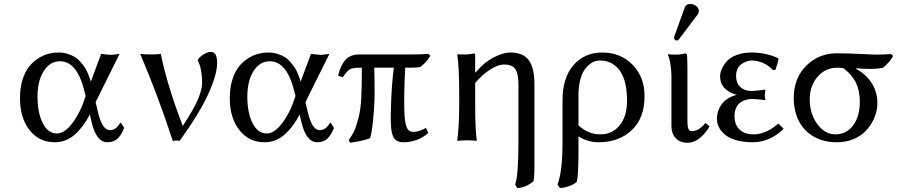

<svg xmlns="http://www.w3.org/2000/svg" viewBox="-20 -703 4495 962"><path d="M581.1 -85.9 585.9 -87.9 602.1 -62Q588.4 -26.4 568.8 -8.3Q549.3 9.8 518.1 9.8Q462.9 9.8 439 -90.8L430.2 -129.9Q399.4 -68.8 355.5 -29.5Q311.5 9.8 253.9 9.8Q175.8 9.8 127.9 -51.3Q80.1 -112.3 80.1 -211.9Q80.1 -262.2 92.5 -302.5Q105 -342.8 124.8 -367.9Q144.5 -393.1 170.7 -409.9Q196.8 -426.8 222.4 -433.3Q248 -439.9 273.9 -439.9Q298.8 -439.9 320.6 -432.6Q342.3 -425.3 357.2 -416Q372.1 -406.7 385.7 -390.1Q399.4 -373.5 406.5 -362.8Q413.6 -352.1 420.9 -333.7Q428.2 -315.4 429.9 -310.8Q431.6 -306.2 435.1 -293.9L486.8 -433.1Q490.7 -432.6 508.5 -430.4Q526.4 -428.2 535.2 -428.2Q543.9 -428.2 560.5 -430.7Q577.1 -433.1 579.1 -433.1L459 -190.9L473.1 -132.8Q493.7 -50.8 530.8 -50.8Q560.5 -50.8 581.1 -85.9ZM265.1 -34.2Q304.7 -34.2 345.2 -89.6Q385.7 -145 409.2 -222.2L403.8 -243.2Q367.2 -396 280.8 -396Q230.5 -396 199.2 -347.2Q168 -298.3 168 -219.2Q168 -137.2 194.3 -85.7Q220.7 -34.2 265.1 -34.2Z M785.6 -433.1Q818.4 -272 896 -71.8Q953.6 -160.6 973.1 -208.3Q992.7 -255.9 992.7 -287.1Q992.7 -317.9 988.8 -341.3Q984.9 -364.7 981.9 -373.5Q979 -382.3 970.7 -401.9Q977.5 -416.5 999 -429.7Q1020.5 -442.9 1033.7 -442.9Q1053.7 -442.9 1060.8 -428.2Q1067.9 -413.6 1067.9 -388.2Q1067.9 -328.1 1022.5 -229.7Q977.1 -131.3 879.9 2.9Q870.6 1 863.8 1L845.7 2.9Q775.4 -213.4 682.6 -433.1Q698.7 -430.2 735.8 -430.2Q772.5 -430.2 785.6 -433.1Z M1632.3 -85.9 1637.2 -87.9 1653.3 -62Q1639.6 -26.4 1620.1 -8.3Q1600.6 9.8 1569.3 9.8Q1514.2 9.8 1490.2 -90.8L1481.4 -129.9Q1450.7 -68.8 1406.7 -29.5Q1362.8 9.8 1305.2 9.8Q1227.1 9.8 1179.2 -51.3Q1131.3 -112.3 1131.3 -211.9Q1131.3 -262.2 1143.8 -302.5Q1156.2 -342.8 1176 -367.9Q1195.8 -393.1 1221.9 -409.9Q1248 -426.8 1273.7 -433.3Q1299.3 -439.9 1325.2 -439.9Q1350.1 -439.9 1371.8 -432.6Q1393.6 -425.3 1408.4 -416Q1423.3 -406.7 1437 -390.1Q1450.7 -373.5 1457.8 -362.8Q1464.8 -352.1 1472.2 -333.7Q1479.5 -315.4 1481.2 -310.8Q1482.9 -306.2 1486.3 -293.9L1538.1 -433.1Q1542 -432.6 1559.8 -430.4Q1577.6 -428.2 1586.4 -428.2Q1595.2 -428.2 1611.8 -430.7Q1628.4 -433.1 1630.4 -433.1L1510.3 -190.9L1524.4 -132.8Q1544.9 -50.8 1582 -50.8Q1611.8 -50.8 1632.3 -85.9ZM1316.4 -34.2Q1356 -34.2 1396.5 -89.6Q1437 -145 1460.4 -222.2L1455.1 -243.2Q1418.5 -396 1332 -396Q1281.7 -396 1250.5 -347.2Q1219.2 -298.3 1219.2 -219.2Q1219.2 -137.2 1245.6 -85.7Q1272 -34.2 1316.4 -34.2Z M1793 -363.8H1781.2Q1746.1 -363.8 1731.9 -355Q1717.8 -346.2 1697.3 -315.9L1673.8 -324.2Q1687.5 -377.9 1711.7 -404.1Q1735.8 -430.2 1781.2 -430.2H2048.8Q2086.9 -430.2 2126 -433.1L2136.2 -423.8Q2130.4 -412.6 2121.8 -402.1Q2113.3 -391.6 2106.9 -385.7Q2100.6 -379.9 2085.9 -367.2Q2068.4 -363.8 2039.1 -363.8H2010.3Q2002 -207.5 2006.8 -126Q2010.3 -77.1 2020.3 -59.6Q2030.3 -42 2050.8 -42Q2078.1 -42 2114.3 -62L2126 -37.1Q2073.7 9.8 2000 9.8Q1970.7 9.8 1956.3 -8.1Q1941.9 -25.9 1939 -71.8Q1936 -116.7 1940.2 -206.3Q1944.3 -295.9 1953.1 -363.8H1855Q1856.9 -323.7 1856.9 -242.2Q1856.9 -179.2 1850.3 -111.3Q1843.8 -43.5 1835 -11.2Q1803.7 2.4 1734.9 12.2L1727.1 0Q1743.7 -25.4 1753.2 -43.5Q1762.7 -61.5 1774.9 -107.2Q1787.1 -152.8 1790 -210Q1793 -266.1 1793 -363.8Z M2504.9 -379.9Q2476.6 -379.9 2437 -355.2Q2397.5 -330.6 2360.8 -287.1V-180.2Q2360.8 -57.1 2368.7 0L2366.7 2.9Q2348.6 0 2319.8 0Q2291 0 2272.9 2.9L2271 0Q2280.8 -67.9 2280.8 -180.2V-233.9Q2280.8 -366.7 2271 -428.2L2272.9 -431.2Q2318.4 -427.2 2355 -435.1Q2360.8 -435.1 2360.8 -424.8V-342.8L2362.8 -339.8Q2406.2 -391.1 2453.9 -415.5Q2501.5 -439.9 2535.6 -439.9Q2601.1 -439.9 2629.4 -401.4Q2657.7 -362.8 2657.7 -282.2V145Q2657.7 185.1 2652.8 205.1Q2612.3 238.8 2571.8 238.8L2561 221.2Q2577.6 178.2 2577.6 6.8V-277.8Q2577.6 -336.9 2561 -358.4Q2544.4 -379.9 2504.9 -379.9Z M2870.6 207Q2855.5 221.7 2830.1 230.2Q2804.7 238.8 2784.7 238.8L2773.4 221.2Q2798.3 156.7 2798.3 11.2V-199.2Q2798.3 -313.5 2853.5 -376.7Q2908.7 -439.9 2996.6 -439.9Q3090.3 -439.9 3149.9 -378.2Q3209.5 -316.4 3209.5 -221.2Q3209.5 -110.8 3145 -50.5Q3080.6 9.8 2979.5 9.8Q2923.3 9.8 2878.4 -20V61Q2878.4 167 2870.6 207ZM3121.6 -198.2Q3121.6 -258.3 3108.2 -302.2Q3094.7 -346.2 3063.2 -373Q3031.7 -399.9 2984.4 -399.9Q2970.7 -399.9 2956.8 -394.5Q2942.9 -389.2 2928.5 -376.2Q2914.1 -363.3 2903.1 -344.2Q2892.1 -325.2 2885.3 -294.7Q2878.4 -264.2 2878.4 -227.1V-75.2Q2925.3 -29.8 2988.8 -29.8Q3047.4 -29.8 3084.5 -74.7Q3121.6 -119.6 3121.6 -198.2Z M3413.6 -436 3422.4 -430.2Q3424.3 -392.1 3424.3 -342.8V-90.8Q3424.3 -67.9 3429.4 -56.9Q3434.6 -45.9 3447.3 -45.9Q3481.4 -45.9 3514.2 -86.9L3535.2 -69.8Q3516.1 -36.1 3487.3 -12Q3458.5 12.2 3422.4 12.2Q3387.7 12.2 3366 -10.5Q3344.2 -33.2 3344.2 -70.8V-321.8Q3344.2 -346.2 3339.4 -379.2Q3334.5 -412.1 3326.2 -429.2L3328.1 -431.2Q3339.8 -429.2 3365.2 -429.2Q3392.1 -429.2 3413.6 -436ZM3439.5 -683.1Q3455.1 -683.1 3468.3 -672.9Q3481.4 -662.6 3481.4 -647.9Q3481.4 -637.7 3475.1 -629.9L3383.3 -507.8Q3377.4 -500 3371.1 -500Q3365.2 -500 3361.3 -503.9Q3357.4 -507.8 3357.4 -513.2Q3357.4 -517.1 3359.4 -522.9L3411.1 -666Q3417 -683.1 3439.5 -683.1Z M3747.1 -399.9Q3734.4 -399.4 3721.4 -395.3Q3708.5 -391.1 3696 -382.6Q3683.6 -374 3675.8 -358.6Q3668 -343.3 3668 -323.2Q3668 -287.1 3689.2 -267.1Q3710.4 -247.1 3744.1 -247.1Q3756.8 -247.1 3785.4 -250.5Q3814 -253.9 3814.9 -253.9Q3812 -230.5 3812 -226.1Q3812 -211.4 3815.9 -201.2Q3774.9 -207 3745.1 -207Q3731.4 -207 3718 -203.1Q3704.6 -199.2 3690.9 -190.2Q3677.2 -181.2 3668.7 -163.6Q3660.2 -146 3660.2 -122.1Q3660.2 -78.1 3685.3 -54Q3710.4 -29.8 3755.9 -29.8Q3817.4 -29.8 3879.9 -84L3906.2 -58.1Q3880.9 -30.8 3840.6 -10.7Q3800.3 9.3 3752 9.8Q3705.1 9.8 3669.2 -0.5Q3633.3 -10.7 3612.8 -28.1Q3592.3 -45.4 3582.3 -65.2Q3572.3 -85 3572.3 -106.9Q3572.3 -148.4 3596.2 -180.9Q3620.1 -213.4 3670.9 -228Q3632.8 -237.8 3610.4 -261.2Q3587.9 -284.7 3587.9 -320.8Q3587.9 -337.4 3595.9 -356.4Q3604 -375.5 3620.8 -395Q3637.7 -414.6 3669.9 -427.2Q3702.1 -439.9 3744.1 -439.9Q3780.3 -440.4 3817.4 -432.1Q3854.5 -423.8 3880.9 -410.2Q3878.4 -389.6 3865.2 -353L3852.1 -352.1Q3833 -374 3804.4 -387Q3775.9 -399.9 3747.1 -399.9Z M4404.8 -363.8Q4378.4 -357.9 4340.8 -357.9Q4304.7 -357.9 4271 -360.8L4269 -357.9Q4316.4 -333.5 4346.2 -288.6Q4376 -243.7 4376 -186Q4376 -162.6 4369.1 -137Q4362.3 -111.3 4346.4 -84.7Q4330.6 -58.1 4307.6 -37.4Q4284.7 -16.6 4249.8 -3.4Q4214.8 9.8 4172.9 9.8Q4105.5 9.8 4055.9 -19.5Q4006.3 -48.8 3981.7 -98.6Q3957 -148.4 3957 -211.9Q3957 -311.5 4019.8 -373.8Q4082.5 -436 4172.9 -436Q4229.5 -436 4290 -432.6Q4350.6 -429.2 4367.2 -429.2Q4406.2 -429.2 4444.8 -432.1L4455.1 -422.9Q4440.9 -395 4404.8 -363.8ZM4174.8 -363.8Q4115.2 -363.8 4076.2 -318.1Q4037.1 -272.5 4037.1 -206.1Q4037.1 -133.3 4075 -81.5Q4112.8 -29.8 4166 -29.8Q4220.2 -29.8 4254.2 -74.2Q4288.1 -118.7 4288.1 -193.8Q4288.1 -247.6 4269 -287.6Q4250 -327.6 4207 -360.8Q4190.4 -363.8 4174.8 -363.8Z"/></svg>

Font: Linear Smooth
Style: Regular
Weight: 400
Designer: Philipp H. Poll, Flanker
Foundry: Philipp H. Poll, reworked by Flanker
Version: Version 1.061 | FøM Fix